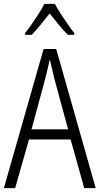

<svg xmlns="http://www.w3.org/2000/svg" viewBox="-20 -967 512 987"><path d="M413 0 343 -250H129L58 0H0L204 -715H269L472 0ZM258 -568Q253 -591 247 -615.5Q241 -640 236 -662Q231 -639 225.5 -615.5Q220 -592 214 -568L142 -302H330ZM262 -947Q274 -924 292.5 -895.5Q311 -867 330 -840Q349 -813 362 -797V-788H329Q306 -810 282 -840Q258 -870 235 -898Q213 -870 188.5 -839.5Q164 -809 143 -788H109V-797Q125 -817 143.5 -843.5Q162 -870 179.5 -897.5Q197 -925 208 -947Z"/></svg>

Font: Noto Sans Gurmukhi UI Condensed Light
Style: Regular
Weight: 300
Width: 3
Designer: Jelle Bosma - Monotype Design Team
Foundry: Monotype Imaging Inc.
Version: Version 2.004; ttfautohint (v1.8.4.7-5d5b)